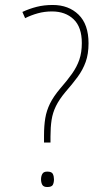

<svg xmlns="http://www.w3.org/2000/svg" viewBox="-20 -744 448 772"><path d="M157 -171V-199Q157 -238 162 -268.5Q167 -299 181 -327.5Q195 -356 222 -388Q250 -420 269.5 -447.5Q289 -475 299 -504Q309 -533 309 -571Q309 -635 276 -666.5Q243 -698 189 -698Q159 -698 132 -690.5Q105 -683 81 -671L70 -696Q98 -709 127.5 -716.5Q157 -724 192 -724Q256 -724 296 -685Q336 -646 336 -570Q336 -527 324.5 -495Q313 -463 292 -434.5Q271 -406 243 -374Q218 -344 205 -317.5Q192 -291 187.5 -262Q183 -233 183 -195V-171ZM145 -23Q145 -35 150 -44.5Q155 -54 170 -54Q188 -54 192.5 -44.5Q197 -35 197 -23Q197 -10 192.5 -1Q188 8 170 8Q155 8 150 -1Q145 -10 145 -23Z"/></svg>

Font: Noto Sans Gurmukhi UI Condensed Thin
Style: Regular
Weight: 100
Width: 3
Designer: Jelle Bosma - Monotype Design Team
Foundry: Monotype Imaging Inc.
Version: Version 2.004; ttfautohint (v1.8.4.7-5d5b)